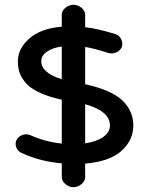

<svg xmlns="http://www.w3.org/2000/svg" viewBox="-20 -666 623 805"><path d="M239 77V19Q147 11 70 -25Q54 -32 48 -49Q42 -66 50 -80Q58 -95 75 -100.5Q92 -106 108 -99Q167 -72 239 -64V-248Q179 -261 140 -280.5Q101 -300 83.5 -323.5Q66 -347 60.5 -366Q55 -385 55 -410Q55 -462 103 -504.5Q151 -547 239 -554V-604Q239 -621 254.5 -633.5Q270 -646 288 -646Q306 -646 321.5 -633.5Q337 -621 337 -604V-552Q390 -546 464 -523Q480 -518 488 -502Q496 -486 491 -470Q485 -454 468 -446.5Q451 -439 434 -444Q372 -464 337 -469V-313Q449 -288 494 -244Q539 -200 539 -140Q539 -79 490 -34Q441 11 337 20V77Q337 93 321.5 106Q306 119 288 119Q270 119 254.5 106Q239 93 239 77ZM441 -140Q441 -200 337 -229V-65Q385 -72 413 -92Q441 -112 441 -140ZM153 -410Q153 -360 239 -334V-471Q201 -466 177 -449.5Q153 -433 153 -410Z"/></svg>

Font: Hoogli
Style: Bold
Weight: 700
Designer: Anand Singh Naorem
Foundry: Brand New Type
Version: Version 1.00 b007